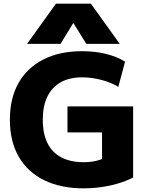

<svg xmlns="http://www.w3.org/2000/svg" viewBox="-20 -1020 806 1050"><path d="M438 10Q312 10 221.5 -34.5Q131 -79 82.5 -163Q34 -247 34 -365Q34 -483 81.5 -566.5Q129 -650 217.5 -695Q306 -740 429 -740Q497 -740 556.5 -726Q616 -712 664 -683L627 -545Q588 -569 534.5 -583Q481 -597 429 -597Q360 -597 312 -570Q264 -543 239 -491.5Q214 -440 214 -365Q214 -289 239.5 -237.5Q265 -186 315 -159.5Q365 -133 438 -133Q473 -133 502.5 -139.5Q532 -146 559 -160L538 -117V-296H349V-438H708V-49Q653 -21 582.5 -5.5Q512 10 438 10ZM128 -780 286 -1000H477L635 -780H452L382 -893H380L311 -780Z"/></svg>

Font: M PLUS 2 ExtraBold
Style: Regular
Weight: 800
Version: Version 1.001